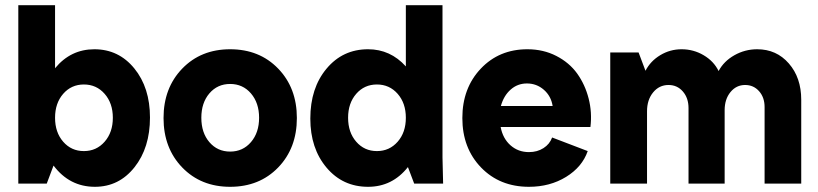

<svg xmlns="http://www.w3.org/2000/svg" viewBox="-20 -700 3119 732"><path d="M341.8 12.2Q245.1 12.2 184.1 -68.8L158.2 0H49.8V-680.2H189.9V-439.9Q249.5 -512.2 339.8 -512.2Q432.6 -512.2 492.2 -439Q551.8 -365.7 551.8 -252Q551.8 -136.7 492.7 -62.3Q433.6 12.2 341.8 12.2ZM220.9 -342.3Q189.9 -306.6 189.9 -251Q189.9 -195.3 220.9 -159.7Q252 -124 299.8 -124Q347.7 -124 378.9 -159.7Q410.2 -195.3 410.2 -251Q410.2 -306.6 378.9 -342.3Q347.7 -377.9 299.8 -377.9Q252 -377.9 220.9 -342.3Z M857.4 12.2Q746.1 12.2 674.8 -61.5Q603.5 -135.3 603.5 -250Q603.5 -364.7 674.8 -438.5Q746.1 -512.2 857.4 -512.2Q969.2 -512.2 1040.5 -438.5Q1111.8 -364.7 1111.8 -250Q1111.8 -135.3 1040.5 -61.5Q969.2 12.2 857.4 12.2ZM778.3 -344Q747.6 -308.1 747.6 -251Q747.6 -193.8 778.3 -158Q809.1 -122.1 857.4 -122.1Q905.8 -122.1 936.8 -158.2Q967.8 -194.3 967.8 -251Q967.8 -307.6 936.8 -343.8Q905.8 -379.9 857.4 -379.9Q809.1 -379.9 778.3 -344Z M1383.3 12.2Q1286.6 12.2 1224.9 -61Q1163.1 -134.3 1163.1 -248Q1163.1 -364.3 1224.9 -438.2Q1286.6 -512.2 1383.3 -512.2Q1468.3 -512.2 1527.3 -446.8V-680.2H1667V-100.1L1669.4 0H1559.1L1535.2 -63Q1475.6 12.2 1383.3 12.2ZM1338.1 -342.3Q1307.1 -306.6 1307.1 -251Q1307.1 -195.3 1338.1 -159.7Q1369.1 -124 1417 -124Q1464.8 -124 1496.1 -159.7Q1527.3 -195.3 1527.3 -251Q1527.3 -306.6 1496.1 -342.3Q1464.8 -377.9 1417 -377.9Q1369.1 -377.9 1338.1 -342.3Z M1996.6 12.2Q1885.3 12.2 1814 -61.5Q1742.7 -135.3 1742.7 -250Q1742.7 -363.8 1812.7 -438Q1882.8 -512.2 1990.7 -512.2Q2051.3 -512.2 2100.8 -486.8Q2150.4 -461.4 2180.4 -419.7Q2210.4 -377.9 2224.1 -324.7Q2237.8 -271.5 2231 -215.8H1888.7Q1897 -171.9 1926.3 -146Q1955.6 -120.1 1996.6 -120.1Q2028.3 -120.1 2052 -135.3Q2075.7 -150.4 2085 -175.8L2220.7 -124Q2199.7 -63.5 2138.2 -25.6Q2076.7 12.2 1996.6 12.2ZM1889.6 -295.9H2086.9Q2081.1 -333.5 2053.5 -357.7Q2025.9 -381.8 1988.8 -381.8Q1953.1 -381.8 1926.8 -358.4Q1900.4 -335 1889.6 -295.9Z M2306.6 0V-500H2414.6L2440.9 -430.2Q2460 -467.3 2497.3 -489.7Q2534.7 -512.2 2578.6 -512.2Q2624 -512.2 2662.6 -489.5Q2701.2 -466.8 2719.7 -429.2Q2739.7 -466.8 2780 -489.5Q2820.3 -512.2 2866.7 -512.2Q2940.4 -512.2 2987.5 -458Q3034.7 -403.8 3034.7 -319.8V0H2895V-292Q2895 -328.6 2874 -352.3Q2853 -376 2820.8 -376Q2787.1 -376 2764.9 -348.9Q2742.7 -321.8 2742.7 -279.8V0H2605V-288.1Q2605 -326.2 2583.5 -351.1Q2562 -376 2528.8 -376Q2493.2 -376 2470 -347.7Q2446.8 -319.3 2446.8 -275.9V0Z"/></svg>

Font: Apfel Grotezk
Style: Bold
Weight: 700
Designer: Luigi Gorlero
Foundry: Collletttivo
Version: Version 2.000;FEAKit 1.0